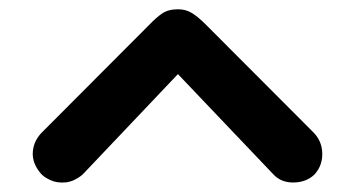

<svg xmlns="http://www.w3.org/2000/svg" viewBox="-20 -619 762 412"><path d="M298.9 -564.4 70.2 -335.1Q52.2 -317.1 50.4 -293Q48.6 -268.8 67.8 -246.4Q74.4 -238.8 88.4 -232.4Q102.3 -226 120.5 -227.6Q138.7 -229.2 157 -244.2L361.8 -460L566.3 -245.2Q583.1 -226.8 610.6 -227.4Q638.2 -228 655.4 -245.2Q672.4 -264.4 671.5 -290.7Q670.6 -316.9 652.4 -335.1L423.5 -564.4L419.5 -568.4Q405.1 -582.6 392.1 -590.9Q379 -599.1 361.8 -599.1Q341.2 -599.1 328.1 -590.2Q315 -581.3 298.9 -564.4Z"/></svg>

Font: SN Pro Thin
Style: Regular
Weight: 200
Designer: Tobias Whetton
Foundry: Supernotes
Version: Version 1.003;Glyphs 3.3 (3324)